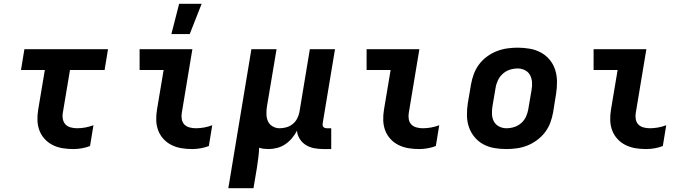

<svg xmlns="http://www.w3.org/2000/svg" viewBox="-20 -780 3640 1015"><path d="M368 8Q339 8 311 3.5Q283 -1 259 -13Q235 -25 216.5 -45Q198 -65 188.5 -90Q179 -115 178 -143.5Q177 -172 182 -201L217 -410H91L109 -520H551L533 -410H350L312 -183Q309 -166 312.5 -149.5Q316 -133 326.5 -122Q337 -111 353.5 -106.5Q370 -102 387 -102Q409 -102 431 -106Q453 -110 474 -118L456 -8Q435 0 412.5 4Q390 8 368 8Z M996 8Q967 8 939.5 3.5Q912 -1 887.5 -13Q863 -25 844.5 -45Q826 -65 816.5 -90Q807 -115 806 -143.5Q805 -172 810 -201L845 -410H718V-520H997L941 -183Q938 -166 941 -149.5Q944 -133 954.5 -122Q965 -111 981.5 -106.5Q998 -102 1015 -102Q1037 -102 1059 -106Q1081 -110 1102 -118L1084 -8Q1063 0 1040.5 4Q1018 8 996 8ZM886 -600 927 -760H1046L983 -600Z M1187 215 1309 -520H1442L1391 -216Q1388 -196 1388.5 -176Q1389 -156 1396.5 -139Q1404 -122 1421 -112Q1438 -102 1458 -102Q1476 -102 1494 -107Q1512 -112 1527 -124Q1542 -136 1551 -153.5Q1560 -171 1563 -188L1618 -520H1751L1686 -129Q1685 -123 1685.5 -118Q1686 -113 1689.5 -109Q1693 -105 1698 -103.5Q1703 -102 1709 -102H1731V8H1690Q1665 8 1641 3.5Q1617 -1 1597.5 -13Q1578 -25 1565 -45Q1552 -65 1550 -89Q1539 -68 1523.5 -49.5Q1508 -31 1488 -17.5Q1468 -4 1445 2Q1422 8 1400 8Q1387 8 1374.5 6.5Q1362 5 1350 1Q1349 28 1345.5 54.5Q1342 81 1338 108L1320 215Z M2196 8Q2167 8 2139.5 3.5Q2112 -1 2087.5 -13Q2063 -25 2044.5 -45Q2026 -65 2016.5 -90Q2007 -115 2006 -143.5Q2005 -172 2010 -201L2045 -410H1918V-520H2197L2141 -183Q2138 -166 2141 -149.5Q2144 -133 2154.5 -122Q2165 -111 2181.5 -106.5Q2198 -102 2215 -102Q2237 -102 2259 -106Q2281 -110 2302 -118L2284 -8Q2263 0 2240.5 4Q2218 8 2196 8Z M2657 8Q2624 8 2592.5 2.5Q2561 -3 2534.5 -17.5Q2508 -32 2488.5 -55.5Q2469 -79 2459 -108Q2449 -137 2448.5 -169.5Q2448 -202 2453 -234L2470 -334Q2475 -362 2485 -389Q2495 -416 2512.5 -439.5Q2530 -463 2554.5 -481Q2579 -499 2606 -509.5Q2633 -520 2661 -524Q2689 -528 2716 -528Q2749 -528 2780.5 -522.5Q2812 -517 2839 -502.5Q2866 -488 2885.5 -464.5Q2905 -441 2914.5 -412Q2924 -383 2924.5 -350.5Q2925 -318 2920 -286L2904 -186Q2899 -158 2889 -131Q2879 -104 2861 -80.5Q2843 -57 2818.5 -39Q2794 -21 2767.5 -10.5Q2741 0 2712.5 4Q2684 8 2657 8ZM2657 -102Q2678 -102 2698.5 -108.5Q2719 -115 2735.5 -129.5Q2752 -144 2761 -164Q2770 -184 2773 -204L2790 -304Q2794 -325 2792.5 -345.5Q2791 -366 2782 -383Q2773 -400 2755 -409Q2737 -418 2717 -418Q2696 -418 2675.5 -411.5Q2655 -405 2638.5 -390.5Q2622 -376 2612.5 -356Q2603 -336 2600 -316L2583 -216Q2580 -195 2581 -174.5Q2582 -154 2591.5 -137Q2601 -120 2619 -111Q2637 -102 2657 -102Z M3396 8Q3367 8 3339.5 3.5Q3312 -1 3287.5 -13Q3263 -25 3244.5 -45Q3226 -65 3216.5 -90Q3207 -115 3206 -143.5Q3205 -172 3210 -201L3245 -410H3118V-520H3397L3341 -183Q3338 -166 3341 -149.5Q3344 -133 3354.5 -122Q3365 -111 3381.5 -106.5Q3398 -102 3415 -102Q3437 -102 3459 -106Q3481 -110 3502 -118L3484 -8Q3463 0 3440.5 4Q3418 8 3396 8Z"/></svg>

Font: Iosevka XBd Ex Obl
Style: Regular
Weight: 800
Width: 7
Italic angle: -9°
Monospace: yes
Designer: Belleve Invis
Foundry: Belleve Invis
Version: Version 32.5.0; ttfautohint (v1.8.4)